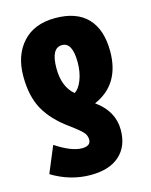

<svg xmlns="http://www.w3.org/2000/svg" viewBox="-117 -638 730 930"><g transform="rotate(-15 248.0 -173.5)"><path d="M194 -326Q194 -428 249 -428Q301 -428 301 -328Q301 -278 285.5 -239Q270 -200 248 -188Q194 -233 194 -326ZM418 42Q418 -52 331 -114Q467 -173 467 -339Q467 -447 412.5 -505Q358 -563 250 -563Q145 -563 87 -499Q29 -435 29 -330Q29 -229 66 -163Q103 -97 179 -42Q235 -1 246.5 14.5Q258 30 258 48Q258 80 214 80Q162 80 83 28L28 160Q120 216 222 216Q316 216 367 170Q418 124 418 42Z"/></g></svg>

Font: Noto Sans Display Condensed Black
Style: Regular
Weight: 900
Width: 3
Designer: Monotype Design team
Foundry: Monotype Imaging Inc.
Version: 1.000